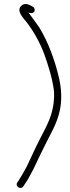

<svg xmlns="http://www.w3.org/2000/svg" viewBox="-20 -696 348 960"><path d="M67 216C53 235 84 256 97 235L103 226C107 219 113 210 121 198C128 185 137 169 147 150C164 114 184 71 202 36C230 -23 266 -77 280 -148C290 -200 287 -252 276 -302C254 -398 220 -488 175 -561C156 -588 138 -611 122 -634C137 -625 160 -633 152 -653C150 -658 148 -661 143 -663L130 -670C114 -678 101 -678 90 -670C56 -644 97 -606 114 -584C148 -539 179 -485 201 -426C221 -370 242 -305 250 -240C255 -149 225 -88 194 -29C167 22 140 80 115 134C101 162 86 185 73 207Z"/></svg>

Font: Stray Cat
Style: UltExt
Weight: 400
Version: Version 1.0